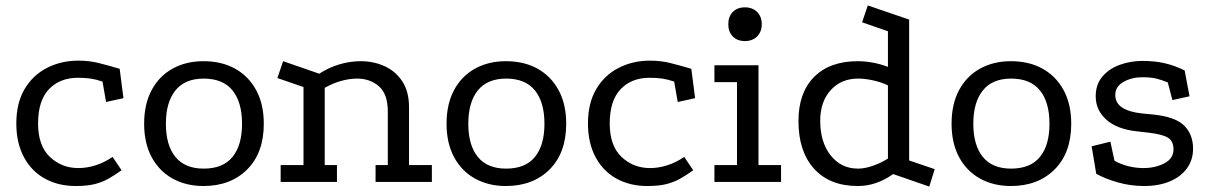

<svg xmlns="http://www.w3.org/2000/svg" viewBox="-20 -669 4449 706"><path d="M357 -369Q334 -377 313.5 -380Q293 -383 267 -383Q200 -383 160 -341Q120 -299 120 -215Q120 -133 163.5 -92Q207 -51 268 -51Q299 -51 331 -61Q363 -71 394 -92L427 -43Q402 -25 379 -12Q356 1 328 8Q300 15 258 15Q194 15 144.5 -12.5Q95 -40 67.5 -92Q40 -144 40 -215Q40 -290 70.5 -341.5Q101 -393 153 -419.5Q205 -446 268 -446Q308 -446 342 -437.5Q376 -429 420 -416L434 -308L370 -294Z M728 -444Q795 -444 844.5 -416.5Q894 -389 922 -337.5Q950 -286 950 -214Q950 -107 889 -46Q828 15 728 15Q664 15 614.5 -12.5Q565 -40 537.5 -91.5Q510 -143 510 -214Q510 -286 537.5 -337.5Q565 -389 614.5 -416.5Q664 -444 728 -444ZM729 -380Q660 -380 625 -336.5Q590 -293 590 -214Q590 -135 625 -92Q660 -49 729 -49Q800 -49 835 -92Q870 -135 870 -214Q870 -293 835 -336.5Q800 -380 729 -380Z M1012 0V-62H1096V-349L1000 -382L1021 -444L1154 -398Q1189 -421 1228.5 -432.5Q1268 -444 1306 -444Q1354 -444 1394.5 -425.5Q1435 -407 1459.5 -369.5Q1484 -332 1484 -275V-62H1568V0H1361V-62H1406V-259Q1406 -323 1373.5 -351.5Q1341 -380 1293 -380Q1265 -380 1234.5 -371.5Q1204 -363 1174 -346V-62H1219V0Z M1840 -444Q1907 -444 1956.5 -416.5Q2006 -389 2034 -337.5Q2062 -286 2062 -214Q2062 -107 2001 -46Q1940 15 1840 15Q1776 15 1726.5 -12.5Q1677 -40 1649.5 -91.5Q1622 -143 1622 -214Q1622 -286 1649.5 -337.5Q1677 -389 1726.5 -416.5Q1776 -444 1840 -444ZM1841 -380Q1772 -380 1737 -336.5Q1702 -293 1702 -214Q1702 -135 1737 -92Q1772 -49 1841 -49Q1912 -49 1947 -92Q1982 -135 1982 -214Q1982 -293 1947 -336.5Q1912 -380 1841 -380Z M2459 -369Q2436 -377 2415.5 -380Q2395 -383 2369 -383Q2302 -383 2262 -341Q2222 -299 2222 -215Q2222 -133 2265.5 -92Q2309 -51 2370 -51Q2401 -51 2433 -61Q2465 -71 2496 -92L2529 -43Q2504 -25 2481 -12Q2458 1 2430 8Q2402 15 2360 15Q2296 15 2246.5 -12.5Q2197 -40 2169.5 -92Q2142 -144 2142 -215Q2142 -290 2172.5 -341.5Q2203 -393 2255 -419.5Q2307 -446 2370 -446Q2410 -446 2444 -437.5Q2478 -429 2522 -416L2536 -308L2472 -294Z M2607 -429H2769V-62H2852V0H2607V-62H2690V-367H2607ZM2719 -642Q2747 -642 2764 -625Q2781 -608 2781 -580Q2781 -552 2764 -535Q2747 -518 2719 -518Q2691 -518 2674.5 -535Q2658 -552 2658 -580Q2658 -608 2674.5 -625Q2691 -642 2719 -642Z M3397 17 3264 -29Q3203 15 3134 15Q3031 15 2973.5 -48.5Q2916 -112 2916 -224Q2916 -328 2973.5 -386Q3031 -444 3134 -444Q3161 -444 3190.5 -438.5Q3220 -433 3245 -423V-554L3150 -587L3171 -649L3323 -597V-79L3417 -47ZM3135 -49Q3160 -49 3190 -59.5Q3220 -70 3245 -86V-355Q3223 -366 3192.5 -373Q3162 -380 3135 -380Q3073 -380 3034.5 -337.5Q2996 -295 2996 -225Q2996 -146 3034.5 -97.5Q3073 -49 3135 -49Z M3697 -444Q3764 -444 3813.5 -416.5Q3863 -389 3891 -337.5Q3919 -286 3919 -214Q3919 -107 3858 -46Q3797 15 3697 15Q3633 15 3583.5 -12.5Q3534 -40 3506.5 -91.5Q3479 -143 3479 -214Q3479 -286 3506.5 -337.5Q3534 -389 3583.5 -416.5Q3633 -444 3697 -444ZM3698 -380Q3629 -380 3594 -336.5Q3559 -293 3559 -214Q3559 -135 3594 -92Q3629 -49 3698 -49Q3769 -49 3804 -92Q3839 -135 3839 -214Q3839 -293 3804 -336.5Q3769 -380 3698 -380Z M4274 -366Q4252 -375 4232 -380Q4212 -385 4180 -385Q4142 -385 4111.5 -368Q4081 -351 4081 -320Q4081 -290 4106.5 -273.5Q4132 -257 4178 -252L4219 -248Q4301 -240 4334 -207.5Q4367 -175 4367 -122Q4367 -81 4344.5 -50Q4322 -19 4281.5 -2Q4241 15 4187 15Q4138 15 4091.5 2Q4045 -11 4011 -30L3994 -131L4063 -148L4078 -78Q4101 -65 4128.5 -58Q4156 -51 4184 -51Q4228 -51 4261.5 -68.5Q4295 -86 4295 -120Q4295 -150 4275 -162.5Q4255 -175 4205 -181L4161 -186Q4087 -194 4048 -229Q4009 -264 4009 -315Q4009 -359 4034 -388Q4059 -417 4098.5 -431Q4138 -445 4181 -445Q4228 -445 4265 -436Q4302 -427 4336 -410L4354 -315L4291 -301Z"/></svg>

Font: Podkova
Style: Regular
Weight: 400
Designer: Ilya Yudin
Foundry: Cyreal (www.cyreal.org)
Version: Version 2.103